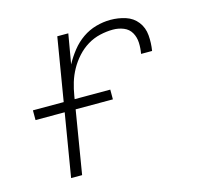

<svg xmlns="http://www.w3.org/2000/svg" viewBox="-84 -631 768 724"><g transform="rotate(-15 300.0 -269.0)"><path d="M108 0 196 -530H239L219 -414Q233 -440 252 -464Q271 -488 295.5 -505Q320 -522 348.5 -530Q377 -538 405 -538Q436 -538 464 -529Q492 -520 509.5 -497.5Q527 -475 529.5 -444.5Q532 -414 527 -384H484Q488 -406 487 -427.5Q486 -449 476 -466.5Q466 -484 446.5 -492Q427 -500 405 -500Q380 -500 354 -494Q328 -488 305 -474Q282 -460 263.5 -439.5Q245 -419 232 -395.5Q219 -372 211.5 -347Q204 -322 200 -297L151 0ZM337 -246H35V-284H337Z"/></g></svg>

Font: Iosevka Curly XLtEx
Style: Italic
Weight: 200
Width: 7
Italic angle: -9°
Monospace: yes
Designer: Belleve Invis
Foundry: Belleve Invis
Version: Version 11.1.0; ttfautohint (v1.8.3)